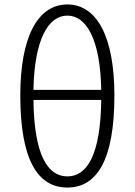

<svg xmlns="http://www.w3.org/2000/svg" viewBox="-20 -828 604 861"><path d="M434 -380C431 -130 369 -37 282 -37C195 -37 133 -130 130 -380ZM130 -425C134 -650 196 -758 282 -758C368 -758 430 -650 434 -425ZM282 -808C149 -808 71 -662 71 -400C71 -111 149 13 282 13C415 13 493 -111 493 -400C493 -662 415 -808 282 -808Z"/></svg>

Font: Noto Sans JP Light
Style: Regular
Weight: 300
Designer: Ryoko NISHIZUKA (kana & ideographs); Paul D. Hunt (Latin, Greek & Cyrillic); Wenlong ZHANG (bopomofo); Sandoll Communica
Foundry: Adobe Systems Incorporated
Version: Version 1.004;PS 1.004;hotconv 1.0.82;makeotf.lib2.5.63406